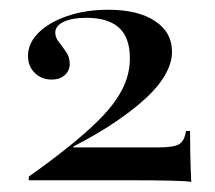

<svg xmlns="http://www.w3.org/2000/svg" viewBox="-20 -714 433 386"><path d="M364.5 -348.4Q355.6 -350 324.2 -350.8Q292.7 -351.6 240.3 -351.6H37.9V-358.9Q83.1 -391.1 117.3 -418.5Q151.6 -446 175.4 -469.4Q199.2 -492.7 213.7 -514.1Q228.2 -535.5 234.7 -555.6Q241.1 -575.8 241.1 -596.8Q241.1 -638.7 219 -658.5Q196.8 -678.2 154 -678.2Q125 -678.2 108.1 -670.2Q91.1 -662.1 91.1 -648.4Q91.1 -638.7 98.4 -629.4Q105.6 -620.2 112.9 -609.7Q120.2 -599.2 120.2 -585.5Q120.2 -571.8 110.1 -562.9Q100 -554 83.9 -554Q63.7 -554 50 -567.3Q36.3 -580.6 36.3 -601.6Q36.3 -627.4 57.7 -648.4Q79 -669.4 115.7 -681.9Q152.4 -694.4 197.6 -694.4Q257.3 -694.4 291.5 -671.8Q325.8 -649.2 325.8 -609.7Q325.8 -588.7 313.3 -565.7Q300.8 -542.7 276.2 -519.4Q251.6 -496 214.5 -470.6Q177.4 -445.2 127.4 -419.4V-417.7H299.2Q329.8 -417.7 340.3 -424.2Q350.8 -430.6 354 -450.8H362.1Q362.1 -425.8 362.5 -407.7Q362.9 -389.5 363.3 -375.4Q363.7 -361.3 364.5 -348.4Z"/></svg>

Font: Playfair 144pt SemiExpanded Medium
Style: Regular
Weight: 500
Width: 6
Designer: Claus Eggers Sørensen
Foundry: Claus Eggers Sørensen
Version: Version 2.203